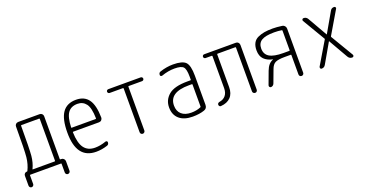

<svg xmlns="http://www.w3.org/2000/svg" viewBox="-31 -1135 3562 1857"><g transform="rotate(-20 1750.0 -206.0)"><path d="M129.9 -43Q127.9 -40 132.8 -40H357.4Q362.3 -40 362.3 -44.9V-474.6Q362.3 -479.5 357.4 -480.5H174.8Q169.9 -480.5 169.9 -474.6Q169.9 -238.3 163.6 -168.9Q157.2 -99.6 129.9 -43ZM39.1 93.8V-7.8Q39.1 -21.5 48.3 -30.8Q57.6 -40 71.3 -40Q76.2 -40 77.1 -43Q106.4 -101.6 113.8 -172.4Q121.1 -243.2 121.1 -483.4V-485.4Q121.1 -500 131.3 -509.8Q141.6 -519.5 157.2 -519.5H376Q390.6 -519.5 400.9 -509.8Q411.1 -500 411.1 -485.4V-44.9Q411.1 -40 416 -40H425.8Q440.4 -40 450.7 -29.3Q460.9 -18.6 460.9 -3.9V93.8Q460.9 103.5 454.1 110.8Q447.3 118.2 435.5 118.2Q425.8 118.2 418.9 110.8Q412.1 103.5 412.1 93.8V4.9Q412.1 0 407.2 0H91.8Q86.9 0 86.9 4.9V93.8Q86.9 103.5 80.1 110.8Q73.2 118.2 63 118.2Q52.7 118.2 45.9 110.8Q39.1 103.5 39.1 93.8Z M753.9 -488.3Q687.5 -488.3 655.3 -443.8Q623 -399.4 619.1 -294.9Q619.1 -290 624 -290H870.1Q875 -290 875 -295.9Q873 -404.3 840.8 -446.3Q808.6 -488.3 753.9 -488.3ZM768.6 9.8Q566.4 9.8 567.4 -259.8Q567.4 -399.4 613.3 -464.8Q659.2 -530.3 753.9 -530.3Q838.9 -530.3 881.3 -471.7Q923.8 -413.1 925.8 -285.2Q925.8 -270.5 915.5 -259.8Q905.3 -249 889.6 -249H624Q619.1 -249 619.1 -244.1Q622.1 -132.8 659.7 -82Q697.3 -31.2 771.5 -31.2Q826.2 -31.2 882.8 -51.8Q890.6 -54.7 897.5 -50.8Q904.3 -46.9 904.3 -39.1Q904.3 -14.6 882.8 -8.8Q825.2 9.8 768.6 9.8Z M1083 -480.5Q1075.2 -480.5 1069.3 -486.3Q1063.5 -492.2 1063.5 -500Q1063.5 -507.8 1069.3 -513.7Q1075.2 -519.5 1083 -519.5H1417Q1424.8 -519.5 1430.7 -513.7Q1436.5 -507.8 1436.5 -500Q1436.5 -492.2 1430.7 -486.3Q1424.8 -480.5 1417 -480.5H1279.3Q1274.4 -480.5 1274.4 -474.6V-24.4Q1274.4 -14.6 1267.1 -7.3Q1259.8 0 1250 0Q1240.2 0 1232.9 -6.8Q1225.6 -13.7 1225.6 -24.4V-474.6Q1225.6 -479.5 1220.7 -480.5Z M1828.1 -288.1Q1626 -288.1 1626 -152.3Q1626 -94.7 1661.6 -63Q1697.3 -31.2 1761.7 -31.2Q1816.4 -31.2 1859.4 -49.8Q1864.3 -51.8 1864.3 -56.6V-283.2Q1864.3 -288.1 1859.4 -288.1ZM1761.7 9.8Q1672.9 9.8 1624 -32.7Q1575.2 -75.2 1575.2 -151.9Q1575.2 -228.5 1633.8 -278.3Q1692.4 -328.1 1828.1 -328.1H1859.4Q1864.3 -328.1 1864.3 -332V-365.2Q1864.3 -441.4 1842.8 -464.8Q1821.3 -488.3 1752 -488.3Q1686.5 -488.3 1618.2 -463.9Q1610.4 -461.9 1604 -465.8Q1597.7 -469.7 1597.7 -477.5Q1597.7 -502 1618.2 -507.8Q1686.5 -530.3 1752 -530.3Q1848.6 -530.3 1881.8 -495.6Q1915 -460.9 1915 -355.5V-56.6Q1915 -18.6 1881.8 -7.8Q1831.1 9.8 1761.7 9.8Z M2051.8 6.8Q2043 7.8 2037.1 1.5Q2031.2 -4.9 2031.2 -13.7Q2031.2 -31.2 2051.8 -36.1Q2092.8 -42 2116.2 -70.3Q2139.6 -98.6 2139.6 -146.5V-474.6Q2139.6 -479.5 2134.8 -480.5H2070.3Q2062.5 -480.5 2056.6 -486.3Q2050.8 -492.2 2050.8 -500Q2050.8 -507.8 2056.2 -513.7Q2061.5 -519.5 2070.3 -519.5H2396.5Q2411.1 -519.5 2420.9 -509.3Q2430.7 -499 2430.7 -484.4V-24.4Q2430.7 -14.6 2424.3 -7.3Q2418 0 2407.2 0Q2396.5 0 2389.2 -6.8Q2381.8 -13.7 2381.8 -24.4V-474.6Q2381.8 -479.5 2377 -480.5H2193.4Q2188.5 -480.5 2188.5 -474.6V-138.7Q2188.5 -72.3 2152.8 -35.2Q2117.2 2 2051.8 6.8Z M2607.4 -381.8Q2607.4 -323.2 2652.3 -295.9Q2697.3 -268.6 2794.9 -268.6H2855.5Q2860.4 -268.6 2860.4 -274.4V-474.6Q2860.4 -480.5 2855.5 -481.4Q2819.3 -487.3 2777.3 -487.3Q2688.5 -487.3 2647.9 -462.4Q2607.4 -437.5 2607.4 -381.8ZM2569.3 0Q2560.5 0 2555.2 -7.3Q2549.8 -14.6 2552.7 -24.4L2601.6 -156.2Q2615.2 -192.4 2633.8 -213.4Q2652.3 -234.4 2678.7 -244.1L2679.7 -245.1Q2679.7 -246.1 2677.7 -246.1Q2622.1 -257.8 2590.3 -290Q2558.6 -322.3 2558.6 -381.8Q2558.6 -425.8 2574.7 -455.6Q2590.8 -485.4 2622.6 -500Q2654.3 -514.6 2690.4 -521Q2726.6 -527.3 2777.3 -527.3Q2818.4 -527.3 2874 -519.5Q2888.7 -517.6 2898.9 -505.9Q2909.2 -494.1 2909.2 -478.5V-24.4Q2909.2 -14.6 2902.3 -7.3Q2895.5 0 2884.8 0Q2874 0 2867.2 -6.8Q2860.4 -13.7 2860.4 -24.4V-223.6Q2860.4 -228.5 2855.5 -228.5H2794.9Q2724.6 -228.5 2695.8 -213.9Q2667 -199.2 2651.4 -155.3L2602.5 -24.4Q2598.6 -13.7 2589.4 -6.8Q2580.1 0 2569.3 0Z M3078.1 -24.4 3215.8 -255.9Q3218.8 -259.8 3215.8 -263.7L3078.1 -496.1Q3074.2 -503.9 3078.6 -511.7Q3083 -519.5 3091.8 -519.5Q3120.1 -519.5 3133.8 -496.1L3249 -294.9Q3249 -293.9 3250 -293.9Q3251 -293.9 3251 -294.9L3367.2 -497.1Q3379.9 -520.5 3407.2 -519.5Q3416 -519.5 3420.4 -511.7Q3424.8 -503.9 3419.9 -497.1L3282.2 -263.7Q3280.3 -259.8 3282.2 -255.9L3419.9 -24.4Q3424.8 -16.6 3420.4 -8.3Q3416 0 3406.2 0Q3377.9 0 3363.3 -25.4L3249 -224.6Q3249 -225.6 3248 -225.6Q3247.1 -225.6 3247.1 -224.6L3131.8 -24.4Q3119.1 0 3090.8 0Q3082 0 3078.1 -8.3Q3074.2 -16.6 3078.1 -24.4Z"/></g></svg>

Font: Rounded-L Mgen+ 1mn light
Style: Regular
Weight: 200
Designer: [Source Han Sans]
Ryoko NISHIZUKA  (kana & ideographs); Paul D. Hunt (Latin, Greek & Cyrillic); Wenlong ZHANG  (bopomofo
Version: Version 1.059.20150602